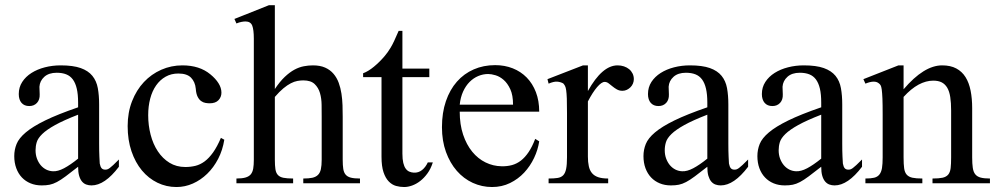

<svg xmlns="http://www.w3.org/2000/svg" viewBox="-20 -715 3884 749"><path d="M443.8 -64.5Q388.7 8.3 336.9 8.3Q326.2 8.3 316.7 4.9Q307.1 1.5 300 -6.8Q293 -15.1 288.8 -29.1Q284.7 -43 284.7 -64.5Q255.4 -41.5 236.1 -27.1Q216.8 -12.7 201.9 -4.9Q187 2.9 173.6 5.6Q160.2 8.3 142.6 8.3Q118.7 8.3 99.1 0.2Q79.6 -7.8 65.4 -22.7Q51.3 -37.6 43.5 -58.8Q35.6 -80.1 35.6 -106Q35.6 -130.9 44.7 -153.3Q53.7 -175.8 80.6 -198.5Q107.4 -221.2 156.2 -245.1Q205.1 -269 284.7 -296.4V-314.9Q284.7 -347.2 279.5 -369.1Q274.4 -391.1 264.2 -405Q253.9 -418.9 238.3 -425Q222.7 -431.2 201.2 -431.2Q170.4 -431.2 152.8 -415.3Q135.3 -399.4 133.8 -376.5L134.8 -347.2Q135.7 -326.2 124.3 -313.7Q112.8 -301.3 94.2 -301.3Q74.7 -301.3 64 -313.7Q53.2 -326.2 53.2 -348.1Q53.2 -374.5 66.7 -395.3Q80.1 -416 102.8 -430.4Q125.5 -444.8 155 -452.4Q184.6 -460 216.8 -460Q265.1 -460 294.7 -449.5Q324.2 -439 340.3 -419.2Q356.4 -399.4 361.6 -371.1Q366.7 -342.8 366.7 -307.6V-155.3Q366.7 -124 367.7 -104Q368.7 -84 369.1 -77.1Q371.6 -64 376.5 -58.6Q381.3 -53.2 390.6 -53.2Q395 -53.2 398.9 -54.4Q402.8 -55.7 408.2 -59.6Q413.6 -63.5 421.9 -71.3Q430.2 -79.1 443.8 -92.8ZM284.7 -267.6Q228 -245.6 195.1 -227.3Q162.1 -209 145 -192.4Q127.9 -175.8 123.3 -160.4Q118.7 -145 118.7 -128.9Q118.7 -111.3 124 -96.7Q129.4 -82 138.4 -71Q147.5 -60.1 159.9 -53.7Q172.4 -47.4 186.5 -46.9Q205.6 -45.9 229.7 -58.6Q253.9 -71.3 284.7 -96.2Z M855 -169.9Q848.6 -129.4 831.1 -95.5Q813.5 -61.5 788.3 -37.1Q763.2 -12.7 732.4 1Q701.7 14.6 668.5 14.6Q628.9 14.6 594.2 -2.2Q559.6 -19 533.7 -50Q507.8 -81.1 492.9 -125Q478 -168.9 478 -223.1Q478 -276.4 495.1 -320.1Q512.2 -363.8 541.3 -394.8Q570.3 -425.8 609.1 -442.9Q647.9 -460 691.4 -460Q758.3 -460 800.3 -425.3Q821.3 -408.2 832.5 -390.1Q843.8 -372.1 843.8 -353.5Q843.8 -336.4 832.3 -324.2Q820.8 -312 797.9 -312Q790.5 -312 781.7 -313.5Q772.9 -314.9 764.9 -320.6Q756.8 -326.2 751 -337.6Q745.1 -349.1 743.7 -369.1Q741.2 -395.5 725.3 -411.9Q709.5 -428.2 675.8 -428.2Q647.9 -428.2 626 -415.8Q604 -403.3 588.9 -381.6Q573.7 -359.9 565.9 -330.1Q558.1 -300.3 558.1 -265.6Q558.1 -226.1 567.6 -189.5Q577.1 -152.8 595.7 -124.8Q614.3 -96.7 641.1 -80.1Q668 -63.5 703.1 -63.5Q723.6 -63.5 742.4 -68.1Q761.2 -72.8 778.3 -85.4Q795.4 -98.1 811.3 -120.4Q827.1 -142.6 841.8 -177.2Z M1163.1 0V-18.6Q1184.6 -18.6 1198.2 -21.5Q1211.9 -24.4 1220.2 -32.5Q1228.5 -40.5 1231.7 -54.9Q1234.9 -69.3 1234.9 -91.8V-258.8Q1234.9 -280.8 1234.6 -305.7Q1234.4 -330.6 1228.3 -351.8Q1222.2 -373 1207.3 -387.2Q1192.4 -401.4 1163.1 -401.4Q1151.9 -401.4 1139.9 -399.2Q1127.9 -397 1114.5 -390.1Q1101.1 -383.3 1085.7 -370.6Q1070.3 -357.9 1052.2 -336.9V-91.8Q1052.2 -69.3 1054.4 -54.9Q1056.6 -40.5 1064 -32.5Q1071.3 -24.4 1085.4 -21.5Q1099.6 -18.6 1123.5 -18.6V0H902.3V-18.6Q924.3 -18.6 937.7 -22.5Q951.2 -26.4 958.3 -34.9Q965.3 -43.5 967.8 -57.4Q970.2 -71.3 970.2 -91.8V-564Q970.2 -599.1 963.9 -615.2Q957.5 -631.3 937.5 -631.3Q931.2 -631.3 922.1 -629.6Q913.1 -627.9 902.3 -623.5L894.5 -641.1L1029.3 -694.8H1052.2V-367.7Q1071.8 -397 1090.8 -415Q1109.9 -433.1 1128.4 -443.1Q1147 -453.1 1165 -456.5Q1183.1 -460 1200.7 -460Q1229 -460 1248.5 -451.2Q1268.1 -442.4 1281 -427.2Q1293.9 -412.1 1301.3 -392.1Q1308.6 -372.1 1312 -349.9Q1315.4 -327.6 1316.2 -304.2Q1316.9 -280.8 1316.9 -258.8V-91.8Q1316.9 -70.3 1319.1 -56.2Q1321.3 -42 1328.4 -33.7Q1335.4 -25.4 1348.6 -22Q1361.8 -18.6 1384.3 -18.6V0Z M1668.5 -81.5Q1660.6 -56.6 1647.5 -38.6Q1634.3 -20.5 1619.1 -8.8Q1604 2.9 1587.6 8.8Q1571.3 14.6 1556.6 14.6Q1540.5 14.6 1524.9 10.3Q1509.3 5.9 1496.6 -7.1Q1483.9 -20 1476.1 -43.2Q1468.3 -66.4 1468.3 -104V-414.1H1396.5V-429.2Q1416.5 -436.5 1438.7 -454.8Q1460.9 -473.1 1480 -495.6Q1486.8 -503.9 1492.2 -511.2Q1497.6 -518.6 1503.9 -529.1Q1510.3 -539.6 1517.6 -555.2Q1524.9 -570.8 1535.2 -594.7H1549.8V-447.3H1654.8V-414.1H1549.8V-115.7Q1549.8 -93.8 1553.2 -79.6Q1556.6 -65.4 1562.7 -57.1Q1568.8 -48.8 1576.9 -45.4Q1585 -42 1594.2 -41.5Q1612.3 -40.5 1626.2 -51.5Q1640.1 -62.5 1648.9 -81.5Z M2083.5 -163.6Q2078.6 -130.9 2063.5 -98.9Q2048.3 -66.9 2024.9 -41.7Q2001.5 -16.6 1969.7 -1Q1938 14.6 1899.4 14.6Q1859.9 14.6 1824.2 -1.7Q1788.6 -18.1 1762 -48.6Q1735.4 -79.1 1719.7 -122.3Q1704.1 -165.5 1704.1 -218.8Q1704.1 -275.4 1719.5 -320.3Q1734.9 -365.2 1762.5 -396.5Q1790 -427.7 1828.1 -444.3Q1866.2 -460.9 1911.6 -460.9Q1948.7 -460.9 1980.2 -448.5Q2011.7 -436 2034.7 -412.6Q2057.6 -389.2 2070.6 -355.5Q2083.5 -321.8 2083.5 -279.3H1773.4Q1773.4 -229.5 1786.6 -189.9Q1799.8 -150.4 1822.3 -123Q1844.7 -95.7 1874.3 -81.3Q1903.8 -66.9 1936.5 -66.4Q1958.5 -65.9 1977.3 -71Q1996.1 -76.2 2012.2 -88.6Q2028.3 -101.1 2042.2 -121.8Q2056.2 -142.6 2067.9 -173.3ZM1981.4 -306.6Q1981.4 -343.8 1970.7 -366.9Q1960 -390.1 1944.8 -403.3Q1929.7 -416.5 1913.1 -421.4Q1896.5 -426.3 1884.3 -426.3Q1864.7 -426.3 1845.9 -418.5Q1827.1 -410.6 1812 -395.5Q1796.9 -380.4 1786.6 -357.9Q1776.4 -335.4 1773.4 -306.6Z M2452.6 -406.2Q2452.6 -397.5 2449.2 -389.2Q2445.8 -380.9 2439.7 -374.8Q2433.6 -368.7 2425.5 -364.7Q2417.5 -360.8 2408.2 -360.8Q2396 -360.8 2386.5 -366.2Q2377 -371.6 2369.1 -378.2Q2361.3 -384.8 2354 -390.1Q2346.7 -395.5 2338.9 -395.5Q2326.7 -395.5 2309.3 -375.2Q2292 -355 2273.4 -319.3V-104Q2273.4 -83 2276.9 -66.9Q2280.3 -50.8 2289.1 -40Q2297.9 -29.3 2313.2 -23.9Q2328.6 -18.6 2352.5 -18.6V0H2120.1V-18.6Q2141.1 -18.6 2155 -20.8Q2168.9 -22.9 2177 -31.2Q2185.1 -39.6 2188.5 -56.2Q2191.9 -72.8 2191.9 -101.1V-274.4Q2191.9 -309.6 2191.2 -330.3Q2190.4 -351.1 2188.7 -362.8Q2187 -374.5 2184.1 -379.9Q2181.2 -385.3 2177.2 -389.6Q2166.5 -395.5 2153.6 -396.5Q2140.6 -397.5 2120.1 -388.7L2115.7 -406.2L2254.4 -460H2273.4V-359.9Q2329.1 -460 2389.2 -460Q2402.3 -460 2414.1 -456.1Q2425.8 -452.1 2434.3 -445.1Q2442.9 -438 2447.8 -428Q2452.6 -418 2452.6 -406.2Z M2898.4 -64.5Q2843.3 8.3 2791.5 8.3Q2780.8 8.3 2771.2 4.9Q2761.7 1.5 2754.6 -6.8Q2747.6 -15.1 2743.4 -29.1Q2739.3 -43 2739.3 -64.5Q2710 -41.5 2690.7 -27.1Q2671.4 -12.7 2656.5 -4.9Q2641.6 2.9 2628.2 5.6Q2614.7 8.3 2597.2 8.3Q2573.2 8.3 2553.7 0.2Q2534.2 -7.8 2520 -22.7Q2505.9 -37.6 2498 -58.8Q2490.2 -80.1 2490.2 -106Q2490.2 -130.9 2499.3 -153.3Q2508.3 -175.8 2535.2 -198.5Q2562 -221.2 2610.8 -245.1Q2659.7 -269 2739.3 -296.4V-314.9Q2739.3 -347.2 2734.1 -369.1Q2729 -391.1 2718.8 -405Q2708.5 -418.9 2692.9 -425Q2677.2 -431.2 2655.8 -431.2Q2625 -431.2 2607.4 -415.3Q2589.8 -399.4 2588.4 -376.5L2589.4 -347.2Q2590.3 -326.2 2578.9 -313.7Q2567.4 -301.3 2548.8 -301.3Q2529.3 -301.3 2518.6 -313.7Q2507.8 -326.2 2507.8 -348.1Q2507.8 -374.5 2521.2 -395.3Q2534.7 -416 2557.4 -430.4Q2580.1 -444.8 2609.6 -452.4Q2639.2 -460 2671.4 -460Q2719.7 -460 2749.3 -449.5Q2778.8 -439 2794.9 -419.2Q2811 -399.4 2816.2 -371.1Q2821.3 -342.8 2821.3 -307.6V-155.3Q2821.3 -124 2822.3 -104Q2823.2 -84 2823.7 -77.1Q2826.2 -64 2831.1 -58.6Q2835.9 -53.2 2845.2 -53.2Q2849.6 -53.2 2853.5 -54.4Q2857.4 -55.7 2862.8 -59.6Q2868.2 -63.5 2876.5 -71.3Q2884.8 -79.1 2898.4 -92.8ZM2739.3 -267.6Q2682.6 -245.6 2649.7 -227.3Q2616.7 -209 2599.6 -192.4Q2582.5 -175.8 2577.9 -160.4Q2573.2 -145 2573.2 -128.9Q2573.2 -111.3 2578.6 -96.7Q2584 -82 2593 -71Q2602.1 -60.1 2614.5 -53.7Q2627 -47.4 2641.1 -46.9Q2660.2 -45.9 2684.3 -58.6Q2708.5 -71.3 2739.3 -96.2Z M3342.8 -64.5Q3287.6 8.3 3235.8 8.3Q3225.1 8.3 3215.6 4.9Q3206.1 1.5 3199 -6.8Q3191.9 -15.1 3187.7 -29.1Q3183.6 -43 3183.6 -64.5Q3154.3 -41.5 3135 -27.1Q3115.7 -12.7 3100.8 -4.9Q3085.9 2.9 3072.5 5.6Q3059.1 8.3 3041.5 8.3Q3017.6 8.3 2998 0.2Q2978.5 -7.8 2964.4 -22.7Q2950.2 -37.6 2942.4 -58.8Q2934.6 -80.1 2934.6 -106Q2934.6 -130.9 2943.6 -153.3Q2952.6 -175.8 2979.5 -198.5Q3006.3 -221.2 3055.2 -245.1Q3104 -269 3183.6 -296.4V-314.9Q3183.6 -347.2 3178.5 -369.1Q3173.3 -391.1 3163.1 -405Q3152.8 -418.9 3137.2 -425Q3121.6 -431.2 3100.1 -431.2Q3069.3 -431.2 3051.8 -415.3Q3034.2 -399.4 3032.7 -376.5L3033.7 -347.2Q3034.7 -326.2 3023.2 -313.7Q3011.7 -301.3 2993.2 -301.3Q2973.6 -301.3 2962.9 -313.7Q2952.1 -326.2 2952.1 -348.1Q2952.1 -374.5 2965.6 -395.3Q2979 -416 3001.7 -430.4Q3024.4 -444.8 3054 -452.4Q3083.5 -460 3115.7 -460Q3164.1 -460 3193.6 -449.5Q3223.1 -439 3239.3 -419.2Q3255.4 -399.4 3260.5 -371.1Q3265.6 -342.8 3265.6 -307.6V-155.3Q3265.6 -124 3266.6 -104Q3267.6 -84 3268.1 -77.1Q3270.5 -64 3275.4 -58.6Q3280.3 -53.2 3289.6 -53.2Q3293.9 -53.2 3297.9 -54.4Q3301.8 -55.7 3307.1 -59.6Q3312.5 -63.5 3320.8 -71.3Q3329.1 -79.1 3342.8 -92.8ZM3183.6 -267.6Q3127 -245.6 3094 -227.3Q3061 -209 3043.9 -192.4Q3026.9 -175.8 3022.2 -160.4Q3017.6 -145 3017.6 -128.9Q3017.6 -111.3 3022.9 -96.7Q3028.3 -82 3037.4 -71Q3046.4 -60.1 3058.8 -53.7Q3071.3 -47.4 3085.4 -46.9Q3104.5 -45.9 3128.7 -58.6Q3152.8 -71.3 3183.6 -96.2Z M3617.7 0V-18.6Q3642.6 -18.6 3657 -21.7Q3671.4 -24.9 3679 -33.9Q3686.5 -43 3688.5 -59.1Q3690.4 -75.2 3690.4 -101.1V-283.7Q3690.4 -314 3687 -336.2Q3683.6 -358.4 3675.3 -372.6Q3667 -386.7 3653.8 -393.6Q3640.6 -400.4 3620.6 -400.4Q3592.3 -400.4 3563.2 -384.8Q3534.2 -369.1 3504.9 -336.9V-101.1Q3504.9 -74.7 3507.1 -58.6Q3509.3 -42.5 3517.1 -33.7Q3524.9 -24.9 3539.3 -21.7Q3553.7 -18.6 3578.1 -18.6V0H3356V-18.6Q3377 -18.6 3390.1 -21.7Q3403.3 -24.9 3410.6 -34.2Q3418 -43.5 3420.7 -59.6Q3423.3 -75.7 3423.3 -101.1V-267.6Q3423.3 -307.6 3422.4 -330.6Q3421.4 -353.5 3419.7 -365.7Q3418 -377.9 3415.3 -382.3Q3412.6 -386.7 3408.7 -389.6Q3392.6 -403.8 3356 -388.7L3348.1 -406.2L3484.9 -460H3504.9V-366.7Q3584.5 -460 3655.3 -460Q3688 -460 3710.4 -448Q3732.9 -436 3746.6 -414.1Q3760.3 -392.1 3766.4 -361.3Q3772.5 -330.6 3772.5 -293V-101.1Q3772.5 -76.2 3774.9 -60.1Q3777.3 -43.9 3784.7 -34.9Q3792 -25.9 3805.7 -22.2Q3819.3 -18.6 3841.8 -18.6V0Z"/></svg>

Font: Goda
Style: Regular
Weight: 400
Version: 1.0.5